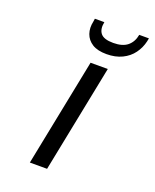

<svg xmlns="http://www.w3.org/2000/svg" viewBox="-131 -763 675 838"><g transform="rotate(20 207.0 -343.5)"><path d="M211 -500H291L191 0H111ZM411 -672Q404 -641 385 -615Q366 -589 335 -574Q304 -559 263 -559Q221 -559 196.5 -574.5Q172 -590 163 -616Q154 -642 161 -673L163 -687H207Q200 -653 215 -634Q230 -615 274 -615Q317 -615 340 -634Q363 -653 369 -687H414Z"/></g></svg>

Font: Albert Sans
Style: Italic
Weight: 400
Italic angle: -11.25°
Designer: Andreas Rasmussen
Foundry: a.Foundry
Version: Version 1.025